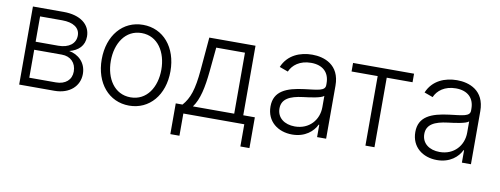

<svg xmlns="http://www.w3.org/2000/svg" viewBox="-59 -859 3443 1321"><g transform="rotate(10 1662.0 -199.0)"><path d="M83.5 0H329.5C435.4 0 502.5 -62.5 502.5 -147.7C502.5 -228.3 445.3 -276.3 382.5 -287.3C445 -303.3 485.8 -341.3 485.8 -406.2C485.8 -491.1 414.4 -545.5 298.3 -545.5H83.5ZM143.8 -58.6V-253.9H336.6C398.1 -253.9 437.9 -214.1 437.9 -153.1C437.9 -95.5 396 -58.6 329.5 -58.6ZM143.8 -310V-486.9H298.3C376.4 -486.9 422.2 -455.6 422.2 -402.3C422.6 -345.9 375.7 -310 302.2 -310Z M852.6 11.4C994 11.4 1092.7 -104 1092.7 -270.2C1092.7 -437.5 994 -552.9 852.6 -552.9C711.3 -552.9 612.6 -437.5 612.6 -270.2C612.6 -104 711.3 11.4 852.6 11.4ZM852.6 -46.5C739.3 -46.5 676.1 -148.1 676.1 -270.2C676.1 -392.4 739.3 -495.4 852.6 -495.4C965.9 -495.4 1029.1 -392.4 1029.1 -270.2C1029.1 -148.1 965.9 -46.5 852.6 -46.5Z M1166.9 155.2H1230.5V0H1656.2V155.2H1719.5V-59.7H1638.5V-545.5H1315.7L1295.8 -317.1C1283.4 -175.8 1260.7 -112.6 1214.1 -59.7H1166.9ZM1286.9 -59.7C1329.2 -117.5 1346.9 -202.8 1358.3 -317.1L1374.6 -485.8H1575.3V-59.7Z M1991.8 12.4C2082.7 12.4 2138.1 -38 2160.9 -86.3H2164.8V0H2228V-370.4C2228 -516.7 2117.9 -552.9 2034.4 -552.9C1951 -552.9 1865.1 -519.9 1828.1 -430.8L1888.1 -409.1C1908 -456 1957.4 -496.1 2036.2 -496.1C2119 -496.1 2164.8 -450.6 2164.8 -376.1V-363.3C2164.8 -322.1 2113.6 -321.4 2022 -310C1898.8 -294.7 1812.5 -260.3 1812.5 -152.3C1812.5 -47.2 1892.8 12.4 1991.8 12.4ZM2000.4 -45.5C1929 -45.5 1875.7 -83.5 1875.7 -149.5C1875.7 -215.6 1929.7 -243.3 2022 -254.6C2066.8 -259.9 2146.3 -269.9 2164.8 -288V-209.2C2164.8 -119.7 2101.2 -45.5 2000.4 -45.5Z M2320 -485.8H2502.5V0H2565.7V-485.8H2746.1V-545.5H2320Z M3003.6 12.4C3094.5 12.4 3149.9 -38 3172.6 -86.3H3176.5V0H3239.7V-370.4C3239.7 -516.7 3129.6 -552.9 3046.2 -552.9C2962.7 -552.9 2876.8 -519.9 2839.8 -430.8L2899.9 -409.1C2919.7 -456 2969.1 -496.1 3047.9 -496.1C3130.7 -496.1 3176.5 -450.6 3176.5 -376.1V-363.3C3176.5 -322.1 3125.4 -321.4 3033.7 -310C2910.5 -294.7 2824.2 -260.3 2824.2 -152.3C2824.2 -47.2 2904.5 12.4 3003.6 12.4ZM3012.1 -45.5C2940.7 -45.5 2887.4 -83.5 2887.4 -149.5C2887.4 -215.6 2941.4 -243.3 3033.7 -254.6C3078.5 -259.9 3158 -269.9 3176.5 -288V-209.2C3176.5 -119.7 3112.9 -45.5 3012.1 -45.5Z"/></g></svg>

Font: Karasuma Gothic
Style: Light
Weight: 300
Designer: Rasmus Andersson / Ryoko Nishizuka
Foundry: rsms
Version: Version 1.00